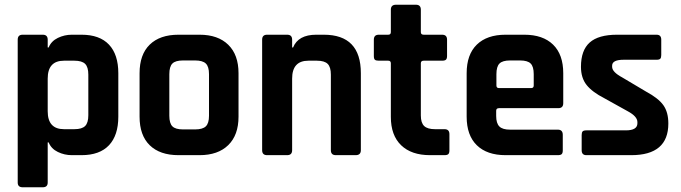

<svg xmlns="http://www.w3.org/2000/svg" viewBox="-20 -657 2883 813"><path d="M161 136H76Q55 136 55 116V-489Q55 -510 76 -510H161Q182 -510 182 -489V-456H186Q197 -483 225 -496.5Q253 -510 284 -510H325Q402 -510 441.5 -468Q481 -426 481 -347V-163Q481 -84 441.5 -42Q402 0 325 0H284Q253 0 225 -13.5Q197 -27 186 -54H182V116Q182 136 161 136ZM251 -110H295Q327 -110 340.5 -123.5Q354 -137 354 -169V-341Q354 -373 340.5 -386.5Q327 -400 295 -400H251Q182 -400 182 -324V-186Q182 -110 251 -110Z M825 0H736Q657 0 614 -42Q571 -84 571 -163V-347Q571 -426 614 -468Q657 -510 736 -510H825Q903 -510 946.5 -467.5Q990 -425 990 -347V-163Q990 -85 946.5 -42.5Q903 0 825 0ZM755 -109H806Q838 -109 851.5 -122Q865 -135 865 -167V-343Q865 -375 851.5 -388Q838 -401 806 -401H755Q723 -401 710 -388Q697 -375 697 -343V-167Q697 -135 710 -122Q723 -109 755 -109Z M1196 0H1111Q1090 0 1090 -21V-489Q1090 -510 1111 -510H1196Q1217 -510 1217 -489V-456H1221Q1243 -510 1319 -510H1351Q1508 -510 1508 -347V-21Q1508 0 1486 0H1402Q1381 0 1381 -21V-341Q1381 -373 1367.5 -386.5Q1354 -400 1322 -400H1286Q1217 -400 1217 -324V-21Q1217 0 1196 0Z M1624 -400H1584Q1572 -400 1567.5 -404Q1563 -408 1563 -420V-489Q1563 -510 1584 -510H1624Q1635 -510 1635 -521V-616Q1635 -637 1657 -637H1741Q1762 -637 1762 -616V-521Q1762 -510 1774 -510H1852Q1873 -510 1873 -489V-420Q1873 -409 1868.5 -404.5Q1864 -400 1852 -400H1774Q1762 -400 1762 -389V-168Q1762 -137 1776 -123.5Q1790 -110 1822 -110H1862Q1883 -110 1883 -89V-20Q1883 -9 1878.5 -4.5Q1874 0 1862 0H1801Q1722 0 1678.5 -42Q1635 -84 1635 -162V-389Q1635 -400 1624 -400Z M2342 0H2121Q2042 0 1999 -42Q1956 -84 1956 -163V-347Q1956 -426 1999 -468Q2042 -510 2121 -510H2200Q2279 -510 2322 -468Q2365 -426 2365 -347V-220Q2365 -199 2344 -199H2093Q2081 -199 2081 -188V-166Q2081 -135 2094.5 -121.5Q2108 -108 2140 -108H2342Q2363 -108 2363 -86V-20Q2363 -9 2358.5 -4.5Q2354 0 2342 0ZM2093 -284H2229Q2240 -284 2240 -295V-343Q2240 -375 2227 -388Q2214 -401 2182 -401H2140Q2108 -401 2095 -388Q2082 -375 2082 -343V-295Q2082 -284 2093 -284Z M2653 0H2463Q2443 0 2443 -21V-85Q2443 -96 2447 -100.5Q2451 -105 2463 -105H2630Q2679 -105 2679 -135V-140Q2679 -164 2638 -186L2539 -241Q2488 -267 2464 -297Q2440 -327 2440 -374Q2440 -444 2477 -477Q2514 -510 2593 -510H2760Q2780 -510 2780 -489V-424Q2780 -413 2776 -408.5Q2772 -404 2760 -404H2621Q2572 -404 2572 -379V-374Q2572 -352 2615 -329L2716 -269Q2768 -241 2789 -211.5Q2810 -182 2810 -134Q2810 0 2653 0Z"/></svg>

Font: Rajdhani
Style: Bold
Weight: 700
Designer: Satya Rajpurohit, Jyotish Sonowal
Foundry: Indian Type Foundry
Version: Version 1.201 February 1, 2022